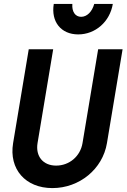

<svg xmlns="http://www.w3.org/2000/svg" viewBox="-20 -952 647 982"><path d="M607 -700H482L402 -220C391 -153 335 -105 267 -105C200 -105 161 -153 172 -220L252 -700H127L47 -220C25 -87 110 10 248 10C386 10 505 -87 527 -220ZM350 -932H255C240 -841 292 -776 380 -776C468 -776 542 -841 557 -932H462C451 -892 425 -866 395 -866C365 -866 347 -892 350 -932Z"/></svg>

Font: CommitMono
Style: Bold Italic
Weight: 700
Monospace: yes
Designer: Eigil Nikolajsen
Foundry: Eigil Nikolajsen
Version: Version 1.143